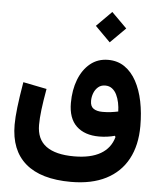

<svg xmlns="http://www.w3.org/2000/svg" viewBox="-62 -770 886 1065"><g transform="rotate(5 381.0 -237.5)"><path d="M435.6 -633 519.8 -548.5 604.6 -633 519.8 -717.5ZM600.6 -170.4Q581.9 -166.3 560.2 -163.5Q538.5 -160.7 513.8 -160.7Q481.9 -160.7 463.6 -173.2Q445.2 -185.6 445.2 -216Q445.2 -238.9 453.3 -259.7Q461.5 -280.6 477.3 -294.1Q493.1 -307.6 516.6 -307.6Q539 -307.6 554.8 -295.5Q570.7 -283.4 580.4 -263.3Q590.1 -243.2 595.1 -219Q600 -194.8 600.6 -170.4ZM520.6 -450.9Q462.8 -450.9 421.1 -417Q379.5 -383.1 357.1 -325.3Q334.7 -267.5 334.7 -195.1Q334.7 -109.4 380.2 -66.1Q425.7 -22.9 506.4 -22.9Q530.1 -22.9 553.2 -26.2Q576.4 -29.5 593.7 -34.6L597.7 -28Q580.7 34.4 525.2 66.6Q469.6 98.8 377.6 98.8Q274.8 98.8 222.1 60.2Q169.4 21.7 169.4 -58.5Q169.4 -94.4 175.2 -142.7Q181 -190.9 193.4 -260.3L62 -286.5Q47.7 -202.4 41 -145Q34.3 -87.5 34.3 -47.6Q34.3 94.5 119.9 167.9Q205.5 241.4 372.6 241.4Q487.8 241.4 567.5 200.7Q647.2 160 688.5 83.4Q729.8 6.8 729.8 -100.7Q729.8 -173.7 716.9 -237.2Q703.9 -300.7 677.8 -348.8Q651.6 -396.8 612.3 -423.9Q573 -450.9 520.6 -450.9Z"/></g></svg>

Font: Estedad VF
Style: Regular
Weight: 100
Designer: Amin Abedi
Version: Version 7.3